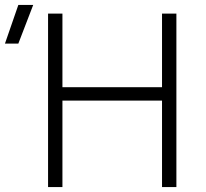

<svg xmlns="http://www.w3.org/2000/svg" viewBox="-94 -755 832 775"><path d="M100 0V-700H158V-403H560V-700H618V0H560V-349H158V0ZM-74 -579 -20 -735H40L-20 -579Z"/></svg>

Font: Geologica Cursive Thin
Style: Regular
Weight: 250
Designer: Sindre Bremnes, Frode Helland
Foundry: Monokrom Skriftforlag AS
Version: Version 1.010;gftools[0.9.28]